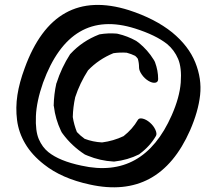

<svg xmlns="http://www.w3.org/2000/svg" viewBox="-20 -758 849 794"><path d="M555 -479Q555 -498 550 -515Q545 -522 539 -527Q523 -535 504 -540Q476 -542 449 -538Q388 -513 344 -467Q310 -414 291 -356Q282 -315 281 -274Q286 -242 298 -212Q312 -197 330 -184Q364 -171 402 -169Q449 -175 491 -195Q528 -224 550 -262Q555 -271 570 -267.5Q585 -264 600 -251Q615 -238 622.5 -221.5Q630 -205 625 -196Q600 -153 558 -122Q557 -121 556 -120Q508 -96 453 -90Q451 -90 449 -90Q394 -93 343 -114Q337 -116 331 -119Q277 -154 240 -204Q235 -210 232 -217Q209 -266 203 -317Q202 -319 202 -321Q203 -368 213 -413Q214 -414 214 -415Q234 -478 270 -534Q271 -535 272 -536Q320 -588 389 -615Q390 -615 392 -616Q427 -622 463 -619Q466 -618 468 -618Q507 -609 543 -589Q548 -585 554 -581Q591 -551 615 -512Q619 -506 621 -501Q634 -466 634 -431Q634 -418 622 -416Q610 -414 594 -423.5Q578 -433 566.5 -449.5Q555 -466 555 -479ZM539 -640Q271 -725 158 -416Q131 -339 128.5 -277.5Q126 -216 140.5 -182.5Q155 -149 180 -129Q226 -92 317 -73Q573 -16 690 -281Q723 -356 727.5 -417Q732 -478 716.5 -514.5Q701 -551 671 -576Q624 -613 539 -640ZM513 -716Q621 -681 692 -624Q760 -568 787.5 -500Q815 -432 807.5 -364.5Q800 -297 766 -219Q639 69 351 5Q235 -20 162 -78Q112 -117 84.5 -163.5Q57 -210 50.5 -261.5Q44 -313 52 -365Q60 -417 82 -476Q204 -813 513 -716Z"/></svg>

Font: Kavivanar
Style: Regular
Weight: 400
Designer: Tharique Azeez
Foundry: Tharique Azeez
Version: Version 1.88